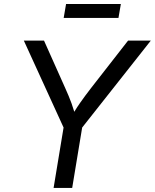

<svg xmlns="http://www.w3.org/2000/svg" viewBox="-20 -928 765 948"><path d="M244.6 0 293.9 -298.3 97.7 -727.5H197.3L302.2 -492.7Q319.8 -454.1 333 -418.2Q346.2 -382.3 358.4 -332H321.3Q349.6 -383.3 375 -419.4Q400.4 -455.6 429.2 -492.7L612.3 -727.5H724.6L385.7 -298.3L336.4 0ZM576.7 -908.2 564.9 -839.4H294.4L306.2 -908.2Z"/></svg>

Font: Inter 18pt
Style: Italic
Weight: 400
Italic angle: -9.3988°
Designer: Rasmus Andersson
Foundry: rsms
Version: Version 4.001;git-66647c0bb